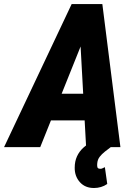

<svg xmlns="http://www.w3.org/2000/svg" viewBox="-69 -731 676 954"><path d="M353 -553.7 130.9 0H-48.8L287.1 -710.9H400.4ZM358.9 0 327.6 -570.3 331.5 -710.9H439.5L529.3 0ZM409.2 -265.1 385.7 -132.8H85.9L109.4 -265.1ZM393.1 -29.8 481.4 0Q467.3 10.7 452.4 22.2Q437.5 33.7 426.5 47.9Q415.5 62 414.1 81.5Q413.1 89.8 414.6 98.4Q416 106.9 426.8 107.4Q433.1 108.9 439.7 105.5Q446.3 102.1 452.1 99.6L463.9 183.1Q449.2 193.4 432.6 198.2Q416 203.1 398.9 203.1Q354.5 203.6 328.1 174.3Q301.8 145 302.2 102.5Q302.2 70.8 313.5 46.1Q324.7 21.5 345.2 2.9Q365.7 -15.6 393.1 -29.8Z"/></svg>

Font: Roboto Condensed Black
Style: Italic
Weight: 900
Italic angle: -12°
Designer: Christian Robertson
Foundry: Google
Version: Version 3.008; 2023